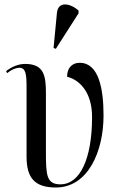

<svg xmlns="http://www.w3.org/2000/svg" viewBox="-20 -823 527 853"><path d="M228 -606 329 -764V-776C291 -810 238 -818 233 -766L218 -610ZM228 10C371 10 440 -150 440 -310C440 -431 418 -544 334 -544C300 -544 278 -521 278 -482C332 -469 389 -415 389 -303C389 -115 334 -4 249 -4C186 -4 184 -45 184 -151V-408C184 -484 177 -539 92 -539C62 -539 33 -527 7 -507L12 -498C34 -516 54 -522 66 -522C95 -522 98 -492 98 -433V-127C98 -34 133 10 228 10Z"/></svg>

Font: Noto Serif Display ExtraCondensed
Style: Regular
Weight: 400
Width: 2
Designer: Monotype Design Team
Foundry: Monotype Imaging Inc.
Version: Version 2.009